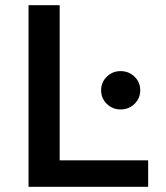

<svg xmlns="http://www.w3.org/2000/svg" viewBox="-20 -720 640 740"><path d="M90 0V-700H210V-102H551V0ZM444.6 -298.2Q413.6 -298.2 391.7 -319.6Q369.7 -341.1 369.7 -372.1Q369.7 -403 391.7 -424.5Q413.6 -445.9 444.6 -445.9Q476.5 -445.9 498.5 -424.5Q520.5 -403 520.5 -372.1Q520.5 -341.1 498.5 -319.6Q476.5 -298.2 444.6 -298.2Z"/></svg>

Font: Red Hat Mono Medium
Style: Regular
Weight: 500
Monospace: yes
Designer: Pentagram, MCKL
Foundry: Pentagram, MCKL
Version: Version 1.023; ttfautohint (v1.8.3)